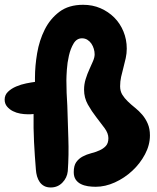

<svg xmlns="http://www.w3.org/2000/svg" viewBox="-55 -787 668 817"><path d="M583 -210.9Q583 -169.9 562 -130.4Q541 -90.8 507.8 -60.1Q474.6 -29.3 433.6 -10.7Q392.6 7.8 352.5 7.8Q335.9 7.8 319.3 5.4Q302.7 2.9 289.1 -3.9Q275.4 -10.7 267.1 -22.9Q258.8 -35.2 258.8 -54.7Q258.8 -82 269.5 -97.2Q280.3 -112.3 296.9 -121.1Q313.5 -129.9 332.5 -134.8Q351.6 -139.6 368.2 -147Q384.8 -154.3 395.5 -166Q406.2 -177.7 406.2 -199.2Q406.2 -219.7 390.1 -241.7Q374 -263.7 354.5 -288.6Q335 -313.5 318.8 -342.3Q302.7 -371.1 302.7 -405.3Q302.7 -428.7 309.6 -450.7Q316.4 -472.7 325.2 -491.7Q334 -510.7 340.8 -526.9Q347.7 -543 347.7 -555.7Q347.7 -567.4 344.2 -579.1Q340.8 -590.8 334 -601.1Q327.1 -611.3 316.9 -617.7Q306.6 -624 293.9 -624Q271.5 -624 258.3 -602.1Q245.1 -580.1 238.3 -550.3Q231.4 -520.5 229.5 -490.7Q227.5 -460.9 227.5 -445.3Q227.5 -418.9 228.5 -392.1Q229.5 -365.2 231.4 -337.9Q233.4 -269.5 235.8 -198.7Q238.3 -127.9 233.4 -58.6Q230.5 -30.3 210.4 -9.8Q190.4 10.7 161.1 10.7Q144.5 10.7 132.8 4.4Q121.1 -2 113.8 -12.7Q106.4 -23.4 102.5 -37.1Q98.6 -50.8 97.7 -65.4Q92.8 -124 89.8 -183.1Q86.9 -242.2 87.9 -301.8Q81.1 -300.8 75.2 -300.8Q69.3 -300.8 61.5 -300.8Q47.9 -300.8 31.2 -303.7Q14.6 -306.6 0 -314Q-14.6 -321.3 -24.9 -333.5Q-35.2 -345.7 -35.2 -363.3Q-35.2 -382.8 -21 -396.5Q-6.8 -410.2 13.7 -418.9Q34.2 -427.7 56.2 -432.1Q78.1 -436.5 93.8 -438.5V-456.1Q93.8 -505.9 103 -560.5Q112.3 -615.2 135.3 -661.1Q158.2 -707 197.8 -736.8Q237.3 -766.6 298.8 -766.6Q338.9 -766.6 372.6 -752Q406.2 -737.3 431.2 -712.4Q456.1 -687.5 470.2 -653.3Q484.4 -619.1 484.4 -580.1Q484.4 -559.6 480 -539.6Q475.6 -519.5 470.2 -499.5Q464.8 -479.5 460.4 -460Q456.1 -440.4 456.1 -419.9Q456.1 -399.4 465.3 -384.3Q474.6 -369.1 488.8 -355.5Q502.9 -341.8 519.5 -328.6Q536.1 -315.4 550.3 -298.8Q564.5 -282.2 573.7 -260.7Q583 -239.3 583 -210.9Z"/></svg>

Font: Chewy
Style: Regular
Weight: 400
Version: Version 1.001